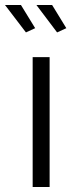

<svg xmlns="http://www.w3.org/2000/svg" viewBox="-56 -750 294 770"><path d="M173 -620 210 -637 153 -730H90ZM48 -620 85 -637 28 -730H-36ZM143 0V-521H75V0Z"/></svg>

Font: Raleway Reg
Style: Regular
Weight: 400
Designer: Matt McInerney, Pablo Impallari, Rodrigo Fuenzalida
Foundry: Matt McInerney, Pablo Impallari, Rodrigo Fuenzalida
Version: Version 3.00 July 28, 2015